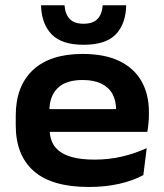

<svg xmlns="http://www.w3.org/2000/svg" viewBox="-20 -710 636 744"><path d="M324 14.5Q181 14.5 111 -47Q41 -108.5 41 -224.5V-262Q41 -376 107.5 -438.5Q174 -501 300 -501Q385.5 -501 442.5 -473.5Q499.5 -446 528.2 -395.5Q557 -345 557 -276.5V-265.5Q557 -248.5 555.2 -231Q553.5 -213.5 551 -199H426.5Q428.5 -221 429.2 -243Q430 -265 430 -283Q430 -320 415.8 -346Q401.5 -372 372.5 -386Q343.5 -400 300 -400Q235 -400 203.2 -368.5Q171.5 -337 171.5 -281V-251.5L172.5 -238.5V-208Q172.5 -184 180.5 -163Q188.5 -142 207.8 -126Q227 -110 261 -100.8Q295 -91.5 347 -91.5Q402 -91.5 452.2 -103.2Q502.5 -115 548.5 -136L535.5 -31.5Q495.5 -10 442.5 2.2Q389.5 14.5 324 14.5ZM107.5 -199V-287H524.5V-199ZM304 -536.5Q219 -536.5 180 -577Q141 -617.5 139 -689.5H230Q232.5 -655.5 250 -636.8Q267.5 -618 304 -618Q339.5 -618 357.5 -636.2Q375.5 -654.5 378 -689.5H469Q467.5 -617.5 428.8 -577Q390 -536.5 304 -536.5Z"/></svg>

Font: AnekLatin_SemiExpandedSemiBold
Style: Regular
Weight: 600
Width: 6
Designer: Yesha Goshar
Foundry: Ek Type
Version: Version 1.003